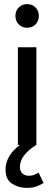

<svg xmlns="http://www.w3.org/2000/svg" viewBox="-20 -705 264 934"><path d="M67 0V-475H157V0ZM112 -570Q87 -570 71 -586.5Q55 -603 55 -628Q55 -652 71 -668.5Q87 -685 112 -685Q137 -685 153 -668.5Q169 -652 169 -628Q169 -603 153 -586.5Q137 -570 112 -570ZM111 209Q70 209 38.5 188.5Q7 168 7 120Q7 80 32.5 44Q58 8 107 -19L156 0Q120 23 98.5 49.5Q77 76 77 107Q77 127 88.5 138.5Q100 150 121 150Q136 150 147.5 145Q159 140 168 135L192 185Q178 194 158.5 201.5Q139 209 111 209Z"/></svg>

Font: Outfit Thin
Style: Regular
Weight: 400
Version: Version 1.100;gftools[0.9.27]